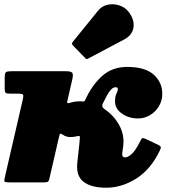

<svg xmlns="http://www.w3.org/2000/svg" viewBox="-27 -853 809 898"><path d="M720 -148Q678 -60.5 610.2 -17.8Q542.5 25 470 25Q398.5 25 362.8 -3.5Q327 -32 335 -96L342 -160Q343.5 -171.5 344.5 -183.5Q345.5 -195.5 346.5 -207Q347.5 -215.5 344 -216.8Q340.5 -218 331 -215.5Q318.5 -212 302 -212Q282 -212 266.5 -223Q257 -229.5 254.5 -227.2Q252 -225 250 -217L206 -26Q202.5 -10 199.5 -5Q196.5 0 176 0H19Q-6 0 -6.8 -5.2Q-7.5 -10.5 -3 -30L79.5 -387Q83.5 -404.5 81 -409.8Q78.5 -415 55 -415H19Q3 -415 -1 -419.2Q-5 -423.5 -5 -439V-489Q-5 -511 0.8 -515.5Q6.5 -520 28 -520H279Q303 -520 310 -513.5Q317 -507 311 -481L290 -390Q288 -382.5 287 -375Q286 -367.5 302 -372.5Q321 -379 346 -379Q349.5 -379 352.8 -379Q356 -379 359.5 -378.5Q367 -378 368.5 -380Q370 -382 372.5 -387.5Q375.5 -393.5 377 -397Q408.5 -461.5 454.5 -500.8Q500.5 -540 568 -540Q651.5 -540 691.8 -504Q732 -468 732 -414Q732 -382 716.2 -356Q700.5 -330 674.8 -314.5Q649 -299 619 -299Q575.5 -299 543.2 -321.8Q511 -344.5 511 -378Q511 -402 517.5 -415Q524 -428 524 -436Q524 -442 520.5 -443.5Q517 -445 513 -445Q501 -445 488.5 -429.8Q476 -414.5 457 -375Q456.5 -373 455.2 -371.2Q454 -369.5 453 -367Q450.5 -361 451.8 -354.8Q453 -348.5 464 -341Q506.5 -312 531.2 -266.5Q556 -221 549 -168L545 -139Q543.5 -128.5 546.2 -122.8Q549 -117 560 -117Q570.5 -117 588.8 -132.5Q607 -148 630.5 -196Q635 -205.5 639.2 -206.8Q643.5 -208 656 -202.5L713 -175.5Q723 -170.5 724.8 -165.8Q726.5 -161 720 -148ZM572.5 -800Q602.5 -763 597.5 -726Q592.5 -689 554 -668.5L386 -579.5Q380.5 -576 377.5 -577Q374.5 -578 370.5 -582.5L314 -640.5Q305.5 -649.5 314.5 -658.5L431.5 -803Q449.5 -825 476.2 -830.8Q503 -836.5 529.5 -828.2Q556 -820 572.5 -800Z"/></svg>

Font: Besley* Fatface
Style: Italic
Weight: 900
Italic angle: -13°
Designer: Owen Earl
Foundry: indestructible type*
Version: Version 3.000; ttfautohint (v1.8.3)